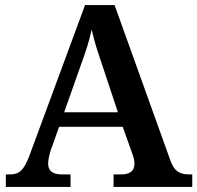

<svg xmlns="http://www.w3.org/2000/svg" viewBox="-20 -734 775 754"><path d="M3 0H257V-49H224C186 -49 169 -63 169 -92C169 -106 174 -127 179 -143L212 -236H462L499 -132C504 -120 508 -105 508 -91C508 -61 488 -49 455 -49H426V0H735V-49H723C684 -49 663 -63 648 -107L430 -714H314L96 -124C73 -62 54 -49 17 -49H3ZM232 -293 298 -480C317 -532 330 -571 340 -618C350 -571 366 -524 383 -474L443 -293Z"/></svg>

Font: Noto Serif Devanagari SemiBold
Style: Regular
Weight: 600
Designer: Universal Thirst, Indian Type Foundry and the Monotype Design Team
Foundry: Monotype Imaging Inc.
Version: Version 2.004